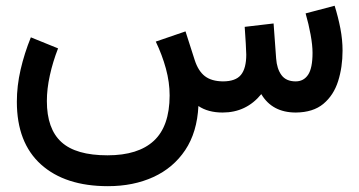

<svg xmlns="http://www.w3.org/2000/svg" viewBox="-20 -388 1239 662"><path d="M747.6 0Q697.3 0 664.1 -22.5Q659.7 67.9 618.7 129.4Q577.6 190.9 508.8 222.4Q439.9 253.9 352.1 253.9Q204.6 253.9 121.3 179Q38.1 104 38.1 -37.1Q38.1 -91.8 51 -147.9Q64 -204.1 86.4 -259.3L180.2 -221.2Q162.1 -174.8 151.9 -128.2Q141.6 -81.5 141.6 -39.6Q141.6 56.2 191.7 101.8Q241.7 147.5 350.6 147.5Q456.5 147.5 510.5 97.4Q564.5 47.4 564.9 -58.6Q564.9 -104.5 552 -151.6Q539.1 -198.7 517.1 -244.6L619.6 -279.8L651.4 -180.7Q663.6 -143.1 686.3 -125.5Q709 -107.9 748.5 -107.4Q792.5 -107.4 810.8 -129.9Q829.1 -152.3 829.1 -199.7Q829.1 -210.4 827.4 -238Q825.7 -265.6 823.7 -295.4L923.3 -307.1L932.1 -186.5Q934.6 -150.9 950.4 -129.2Q966.3 -107.4 999.5 -107.4Q1026.9 -107.4 1042.2 -130.1Q1057.6 -152.8 1057.6 -206.1Q1057.6 -231.9 1051 -268.3Q1044.4 -304.7 1033.7 -341.8L1133.8 -368.2Q1146 -329.1 1153.6 -290Q1161.1 -251 1161.1 -213.4Q1161.1 -156.7 1145.8 -108.2Q1130.4 -59.6 1095 -30Q1059.6 -0.5 1000 0Q918.5 0 880.9 -63.5Q829.1 0 747.6 0Z"/></svg>

Font: Vazir Medium WOL
Style: Medium-WOL
Weight: 500
Designer: Saber Rastikerdar
Foundry: Saber Rastikerdar
Version: Version 27.0.1